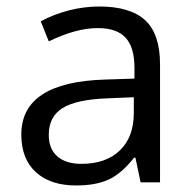

<svg xmlns="http://www.w3.org/2000/svg" viewBox="-20 -564 596 594"><path d="M415 0 398.9 -76.2H395Q355 -25.9 315.2 -8.1Q275.4 9.8 215.8 9.8Q136.2 9.8 91.1 -31.2Q45.9 -72.3 45.9 -147.9Q45.9 -310.1 305.2 -317.9L396 -320.8V-354Q396 -417 368.9 -447Q341.8 -477.1 282.2 -477.1Q215.3 -477.1 130.9 -436L106 -498Q145.5 -519.5 192.6 -531.7Q239.7 -543.9 287.1 -543.9Q382.8 -543.9 429 -501.5Q475.1 -459 475.1 -365.2V0ZM231.9 -57.1Q307.6 -57.1 350.8 -98.6Q394 -140.1 394 -214.8V-263.2L313 -259.8Q216.3 -256.3 173.6 -229.7Q130.9 -203.1 130.9 -147Q130.9 -103 157.5 -80.1Q184.1 -57.1 231.9 -57.1Z"/></svg>

Font: f0_52653 
Style: Regular
Weight: 400
Foundry: Ascender Corporation
Version: Version 1.10